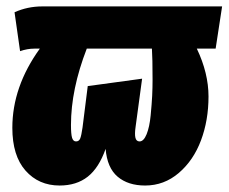

<svg xmlns="http://www.w3.org/2000/svg" viewBox="-20 -554 706 593"><path d="M666 -534.2 646 -403.8H587.9Q624 -328.1 624 -255.9Q624 -182.6 600.8 -120.6Q577.6 -58.6 532.2 -19.8Q486.8 19 428.2 19Q375.5 19 343.3 -8.3Q311 -35.6 306.2 -94.2Q285.6 -35.6 251 -8.3Q216.3 19 164.1 19Q99.6 19 58.8 -27.1Q18.1 -73.2 18.1 -159.2Q18.1 -286.1 103 -403.8H85.9Q64.5 -403.8 42 -396L24.9 -516.1Q64.9 -534.2 110.8 -534.2ZM451.2 -307.1Q451.2 -375 449.2 -403.8H248Q199.2 -277.8 199.2 -168Q199.2 -139.6 202.6 -128.4Q206.1 -117.2 214.8 -117.2Q224.1 -117.2 227.8 -126.5Q231.4 -135.7 234.9 -160.2L251 -288.1L418.9 -311L398.9 -163.1Q395.5 -140.1 398.2 -128.7Q400.9 -117.2 411.1 -117.2Q423.8 -117.2 432.9 -139.6Q441.9 -162.1 445.3 -197.5Q448.7 -232.9 450 -258.1Q451.2 -283.2 451.2 -307.1Z"/></svg>

Font: Fira Sans Compressed Heavy
Style: Italic
Weight: 900
Width: 3
Italic angle: -8°
Designer: Carrois Corporate & Edenspiekermann AG
Foundry: Carrois Corporate GbR & Edenspiekermann AG
Version: Version 4.203;PS 004.203;hotconv 1.0.88;makeotf.lib2.5.64775